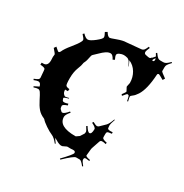

<svg xmlns="http://www.w3.org/2000/svg" viewBox="-226 -968 1161 1211"><g transform="rotate(30 354.0 -363.0)"><path d="M567.9 -229 581.5 -230 582.5 -219.2Q557.6 -216.8 552.2 -212.9Q546.9 -209 546.9 -199.2V-179.2Q546.9 -171.9 548.3 -168.5Q551.8 -160.2 582.5 -153.8L580.6 -143.1Q564.9 -147 558.6 -147Q552.2 -147 550 -146.5Q547.9 -146 546.4 -145.8Q544.9 -145.5 543.5 -143.8Q542 -142.1 541.3 -141.6Q540.5 -141.1 539.3 -138.7Q538.1 -136.2 538.1 -136Q538.1 -135.7 535.4 -127.9Q532.7 -120.1 527.8 -105.5L519.5 -81.1Q516.6 -71.8 516.6 -70.8L511.7 -21Q511.7 -12.7 545.4 -6.8L544.4 1Q526.9 -2 520.3 -2Q513.7 -2 511 -0.5Q508.3 1 507.8 2Q505.9 4.4 505.9 13.4Q505.9 22.5 527.8 48.8L522.5 53.2Q499 22.9 487.8 22.9H461.4Q446.3 22.9 381.8 85L376.5 80.1Q437.5 16.6 438.5 4.9V2Q437 -8.8 423.8 -8.8L402.8 -7.8Q388.7 -7.8 384 -8.3Q379.4 -8.8 377.4 -7.8L350.6 4.9Q348.6 5.9 341.3 5.9Q334 5.9 321.5 0.7Q309.1 -4.4 305.7 -7.8L285.6 -18.1Q288.1 -12.7 306.6 12.2L301.8 15.1Q277.8 -15.6 257.1 -24.2Q236.3 -32.7 207.3 -52.2Q178.2 -71.8 166.5 -85.9L161.6 -88.9Q132.3 -101.1 114.7 -122.1Q97.2 -143.1 81.1 -175.5Q64.9 -208 56.6 -220Q48.3 -231.9 37.6 -231.9Q26.9 -231.9 7.8 -225.1L4.4 -231.9L38.6 -249Q32.7 -273.9 15.6 -273.9Q6.8 -273.9 -15.1 -265.1L-18.6 -272.9Q4.4 -282.2 10 -287.1Q15.6 -292 15.6 -299.8L11.7 -348.1Q11.2 -356.4 9.8 -360.4Q5.4 -369.1 -26.4 -371.1L-25.4 -386.2H-14.2Q18.6 -386.2 18.6 -428.2L17.6 -453.1L19.5 -471.2Q19.5 -476.1 -6.3 -504.9L4.4 -520Q28.8 -497.1 33.4 -497.6Q38.1 -498 43.5 -506.8Q53.2 -530.8 85 -569.1Q116.7 -607.4 126.5 -628.9Q129.4 -633.3 129.4 -640.9Q129.4 -648.4 107.4 -671.9L115.7 -680.2Q137.2 -657.2 152.8 -657.2Q168.5 -657.2 201.7 -683.3Q234.9 -709.5 234.9 -720.7Q234.9 -731.9 222.7 -752.9L237.8 -762.2Q253.4 -735.8 267.6 -735.8Q272 -735.8 310.5 -750Q349.1 -764.2 372.6 -764.2L477.5 -773.9Q486.8 -774.9 493.4 -781.5Q500 -788.1 509.8 -811L518.6 -807.1Q506.8 -780.3 506.8 -773.4Q506.8 -766.6 508.8 -763.2Q511.2 -758.3 518.6 -756.8L537.6 -752.9Q540.5 -752 546.1 -752Q551.8 -752 556.6 -756.8L552.7 -766.1Q553.7 -762.2 558.6 -757.8Q566.4 -764.6 578.6 -779.8L579.6 -778.8L567.9 -798.8L574.7 -804.2Q589.8 -783.2 597.4 -777.6Q605 -772 614.7 -772H636.7Q646.5 -772 655.5 -777.1Q664.6 -782.2 682.6 -799.8L687.5 -794.9Q669.9 -776.4 664.8 -767.6Q659.7 -758.8 659.7 -749V-720.2Q659.7 -715.3 698.7 -688L689.5 -672.9Q654.8 -692.9 651.9 -692.9Q641.6 -692.9 641.6 -682.1Q634.8 -573.7 603.5 -525.4Q588.9 -502.9 575.7 -493.9Q562.5 -484.9 562.5 -478.3Q562.5 -471.7 568.8 -446.8L562.5 -444.8Q556.2 -477.1 553.5 -480.2Q550.8 -483.4 547.9 -483.9H544.4L541.5 -484.9Q539.6 -484.9 517.6 -458L510.7 -465.8Q528.8 -491.2 528.8 -493.2L527.8 -498L517.6 -517.1Q514.6 -522 514.6 -524.9L520.5 -553.2Q520.5 -594.2 500.5 -627.7Q480.5 -661.1 445.8 -675.8Q449.7 -666.5 462.4 -640.1L460.4 -639.2Q444.3 -671.4 440.7 -674.1Q437 -676.8 434.3 -678.2Q431.6 -679.7 429.7 -682.1Q412.6 -687 399.7 -687Q386.7 -687 371.1 -679.9Q355.5 -672.9 355.5 -662.8Q355.5 -652.8 365.7 -632.8L352.5 -626Q337.9 -654.8 322.5 -654.8Q307.1 -654.8 291 -644.3Q274.9 -633.8 254.2 -613Q233.4 -592.3 228.5 -588.6Q223.6 -585 221.7 -575.2Q214.4 -537.6 208.5 -527.3Q202.6 -517.1 201.9 -507.3Q201.2 -497.6 191.4 -472.7Q176.8 -437 176.8 -390.9Q176.8 -344.7 183.1 -337.6Q189.5 -330.6 209.5 -329.1L207.5 -313H187.5Q187.5 -294.9 195.8 -284.9Q204.1 -274.9 210.7 -274.9Q217.3 -274.9 235.8 -279.8L236.8 -275.9Q203.6 -267.1 203.6 -261.2L207.5 -250Q210.4 -240.2 221.7 -240.2Q232.9 -240.2 249.5 -246.1L252.4 -234.9Q219.7 -224.1 219.7 -212.9Q219.7 -209 220.7 -207L221.7 -199.2L224.6 -192.9L235.8 -182.1Q236.8 -181.2 238 -180.2Q239.3 -179.2 239.7 -178.7Q240.2 -178.2 245.1 -178.2Q257.8 -178.2 283.7 -209L290.5 -204.1Q266.6 -176.8 266.6 -161.1Q266.6 -90.8 388.7 -90.8Q393.6 -90.8 395.5 -92.8L414.6 -106L432.6 -133.8Q434.6 -140.6 434.6 -147.5Q434.6 -154.3 417.5 -180.2L424.8 -185.1Q444.8 -151.9 456.5 -151.9Q472.7 -151.9 472.7 -189Q472.7 -201.2 439.5 -216.8L444.8 -226.1Q466.8 -213.9 475.6 -213.9Q484.4 -213.9 489.7 -220.2L524.4 -253.9Q537.1 -266.6 550.8 -305.2L554.7 -303.2Q542.5 -268.6 542.5 -259.3Q542.5 -250 543.5 -247.1V-245.1Q543.9 -238.8 544.9 -236.3Q547.4 -229 567.9 -229ZM569.8 -748Q573.7 -746.1 576.7 -746.1Q585.4 -746.1 585.4 -759.8Q585.4 -762.2 583.5 -770Q573.2 -758.8 569.8 -748ZM552.7 -766.1Q550.8 -770 550.8 -771ZM511.7 -759.8 510.7 -761.2V-762.2Z"/></g></svg>

Font: Eater
Style: Regular
Weight: 400
Version: Version 001.002